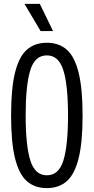

<svg xmlns="http://www.w3.org/2000/svg" viewBox="-20 -958 482 988"><path d="M37 -364Q37 -503 57.5 -585Q78 -667 118.5 -702.5Q159 -738 221 -738Q283 -738 323.5 -702.5Q364 -667 384.5 -584.5Q405 -502 405 -364Q405 -225 384.5 -143Q364 -61 323.5 -25.5Q283 10 221 10Q159 10 118.5 -25.5Q78 -61 57.5 -143Q37 -225 37 -364ZM330 -364Q330 -520 306 -596.5Q282 -673 221 -673Q159 -673 135.5 -595.5Q112 -518 112 -364Q112 -209 136 -132.5Q160 -56 221 -56Q283 -56 306.5 -133Q330 -210 330 -364ZM106 -938H185L253 -798H189Z"/></svg>

Font: Mona Sans Condensed
Style: Regular
Weight: 400
Width: 3
Designer: Deni Anggara
Foundry: GitHub
Version: Version 2.000